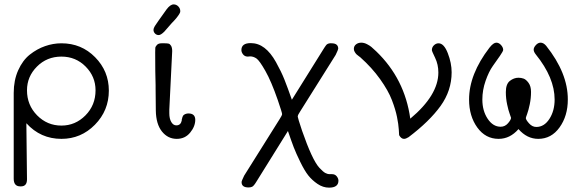

<svg xmlns="http://www.w3.org/2000/svg" viewBox="-20 -634 2665 882"><path d="M43 187V-207Q43 -265.1 63.5 -311Q84 -356.9 116.9 -383.1Q149.9 -409.2 187 -422.1Q224.1 -435.1 262.2 -435.1Q354 -435.1 417 -371.1Q480 -307.1 480 -217.8Q480 -126 416 -61Q352.1 3.9 262.2 3.9Q166 3.9 101.1 -67.9L104 189.9Q104 222.2 76.2 222.2H73.2Q43 222.2 43 187ZM104 -219.2Q104 -151.4 150.4 -104.2Q196.8 -57.1 262.2 -57.1Q326.2 -57.1 372.6 -104Q418.9 -150.9 418.9 -219.2Q418.9 -282.2 373.5 -328.1Q328.1 -374 262.2 -374Q195.3 -374 149.7 -328.1Q104 -282.2 104 -219.2Z M685.1 -497.1Q685.1 -503.9 691.4 -514.4Q697.8 -524.9 745.1 -590.8Q762.2 -613.8 777.8 -613.8Q790 -613.8 799.1 -604.5Q808.1 -595.2 808.1 -583Q808.1 -580.1 807.6 -578.1Q807.1 -576.2 805.4 -573Q803.7 -569.8 802.2 -567.4Q800.8 -564.9 797.4 -560.5Q793.9 -556.2 791 -552Q788.1 -547.9 781.5 -541Q774.9 -534.2 768.8 -527.6Q762.7 -521 753.4 -510Q744.1 -499 734.9 -488.8Q718.8 -472.7 708.7 -472.9Q698.7 -473.1 691.9 -480.2Q685.1 -487.3 685.1 -497.1ZM692.9 -394Q692.9 -407.2 693.4 -413.6Q693.8 -419.9 700.9 -427.5Q708 -435.1 721.7 -435.1H736.8Q748 -435.1 754.4 -433.6Q760.7 -432.1 765.9 -423.6Q771 -415 771 -398.9L757.8 -130.9V-113.8Q757.8 -88.9 766.8 -73.5Q775.9 -58.1 790 -58.1Q810.1 -58.1 814.9 -80.1V-84Q815.9 -86.9 816.4 -89.4Q816.9 -91.8 817.9 -95.5Q818.8 -99.1 820.8 -102.1Q822.8 -105 826.4 -107.4Q830.1 -109.9 835 -111.3Q839.8 -112.8 845.7 -112.8Q876.5 -112.8 877 -84Q877 -53.2 853.5 -24.7Q830.1 3.9 792 3.9Q751 3.9 723.9 -30Q696.8 -64 695.8 -126L694.8 -226.1V-242.2Q692.9 -295.9 692.9 -394Z M1088.9 -403.8Q1088.9 -436 1131.8 -436Q1166 -436 1194.8 -414.1Q1223.6 -392.1 1247.8 -348.6Q1272 -305.2 1286.4 -269Q1300.8 -232.9 1320.8 -175.8L1465.8 -408.2Q1466.8 -409.2 1469.2 -413.6Q1471.7 -418 1472.7 -418.9Q1473.6 -419.9 1475.8 -423.3Q1478 -426.8 1479 -427.5Q1480 -428.2 1481.9 -430.2Q1483.9 -432.1 1485.8 -432.6Q1487.8 -433.1 1490.2 -434.1Q1492.7 -435.1 1495.4 -435.1Q1498 -435.1 1502 -435.1H1502.9Q1533.7 -435.1 1533.7 -410.2Q1533.7 -406.2 1522 -381.8L1358.9 -122.1Q1347.7 -106 1347.7 -98.1Q1347.7 -93.3 1367.7 -33.2Q1390.6 32.7 1410.6 75.9Q1430.7 119.1 1447.3 137Q1463.9 154.8 1473.9 160.4Q1483.9 166 1494.6 166H1504.9Q1519 166 1526.9 176Q1534.7 186 1534.7 195.8Q1534.7 228 1491.7 228Q1463.9 228 1438.7 210.9Q1413.6 193.8 1396.2 171.9Q1378.9 149.9 1359.4 109.9Q1339.8 69.8 1329.3 42.5Q1318.8 15.1 1302.7 -32.2L1158.7 199.2Q1145.5 221.2 1137.7 224.1Q1130.9 227.1 1121.6 227.1Q1089.4 227.1 1089.8 202.1Q1089.8 197.3 1101.6 172.9L1264.6 -86.9Q1275.9 -104 1275.9 -110.1Q1275.9 -116.2 1255.9 -174.8Q1226.1 -260.7 1199 -308.3Q1171.9 -356 1158 -365.5Q1144 -375 1128.9 -375Q1127 -375 1123.3 -374.5Q1119.6 -374 1118.7 -374Q1104.5 -374 1096.7 -384Q1088.9 -394 1088.9 -403.8Z M1605.5 -409.2Q1605.5 -422.4 1615.5 -430.2Q1625.5 -438 1639.6 -438Q1652.8 -438 1666.3 -430.9Q1679.7 -423.8 1685.8 -418.5Q1691.9 -413.1 1708.5 -397.9Q1839.4 -272 1864.7 -88.9Q1993.7 -196.8 1993.7 -300.8Q1993.7 -337.9 1978.8 -368.4Q1963.9 -398.9 1963.9 -403.8Q1963.9 -417 1973.4 -426Q1982.9 -435.1 1994.6 -435.1Q2019.5 -435.1 2037.1 -389.6Q2054.7 -344.2 2054.7 -301.8Q2054.7 -217.8 2003.7 -147Q1952.6 -76.2 1856.9 -3.9Q1844.7 3.9 1835.9 3.9Q1822.8 3.9 1813.5 -13.2Q1813.5 -14.2 1812 -38.6Q1810.5 -63 1803.7 -96.9Q1796.9 -130.9 1780.3 -174.3Q1763.7 -217.8 1726.1 -270.5Q1688.5 -323.2 1634.8 -371.1Q1633.8 -372.1 1628.2 -376Q1622.6 -379.9 1618.2 -384Q1613.8 -388.2 1609.6 -395.3Q1605.5 -402.3 1605.5 -409.2Z M2134.8 -176.8Q2134.8 -293 2228.5 -415Q2246.6 -438 2259.8 -438Q2272 -438 2281.7 -427Q2291.5 -416 2291.5 -404.8Q2291.5 -398.9 2276.6 -377.4Q2261.7 -356 2243.7 -330.6Q2225.6 -305.2 2210.7 -262.7Q2195.8 -220.2 2195.8 -176.8Q2195.8 -125 2220.2 -88.4Q2244.6 -51.8 2279.8 -51.8Q2299.8 -51.8 2313.7 -67.9Q2327.6 -84 2327.6 -92.8Q2327.6 -94.7 2321.5 -110.8Q2315.4 -127 2309.6 -154.5Q2303.7 -182.1 2303.7 -210.9Q2303.7 -248 2322.3 -262.5Q2340.8 -276.9 2361.8 -276.9Q2374 -276.9 2385.3 -272.9Q2396.5 -269 2408 -253.4Q2419.4 -237.8 2419.4 -211.9Q2419.4 -183.1 2413.6 -155Q2407.7 -127 2401.6 -110.6Q2395.5 -94.2 2395.5 -91.8Q2395.5 -84 2410.2 -67.4Q2424.8 -50.8 2443.8 -50.8Q2480 -50.8 2503.9 -87.9Q2527.8 -125 2527.8 -176.8Q2527.8 -276.9 2441.4 -383.8Q2431.6 -396 2431.6 -406Q2431.6 -416 2441.7 -427Q2451.7 -438 2463.4 -438Q2476.6 -438 2488.8 -423.8Q2588.9 -297.9 2588.4 -176.8Q2588.4 -101.6 2550.5 -48.8Q2512.7 3.9 2452.6 3.9Q2400.9 3.9 2361.8 -41Q2322.8 3.9 2270.5 3.9Q2210.4 3.9 2172.6 -48.3Q2134.8 -100.6 2134.8 -176.8Z"/></svg>

Font: CMU Typewriter Text
Style: Light
Weight: 200
Version: Version 0.7.0